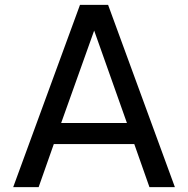

<svg xmlns="http://www.w3.org/2000/svg" viewBox="-20 -765 769 785"><path d="M34 0 307 -745H422L695 0H591L529 -176H200L138 0ZM230 -262H499L365 -640Z"/></svg>

Font: Plus Jakarta Text
Style: Regular
Weight: 400
Designer: Gumpita Rahayu
Foundry: Tokotype Studio
Version: Version 1.000